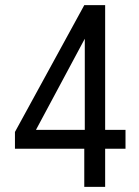

<svg xmlns="http://www.w3.org/2000/svg" viewBox="-20 -725 538 745"><path d="M307 0V-148H38V-213L307 -705H388V-221H467V-148H388V0ZM309 -221V-599H322L112 -207L108 -221Z"/></svg>

Font: Nunito Sans 10pt Condensed Medium
Style: Regular
Weight: 500
Width: 3
Designer: Vernon Adams
Foundry: Vernon Adams
Version: Version 3.101;gftools[0.9.27]